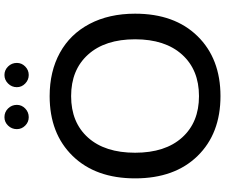

<svg xmlns="http://www.w3.org/2000/svg" viewBox="-92 -882 983 838"><g transform="rotate(-90 399.0 -462.5)"><path d="M398.9 -736.8Q506.8 -736.8 588.1 -692.1Q669.4 -647.5 714.1 -562.7Q758.8 -478 758.8 -363.8Q758.8 -191.4 660.6 -91.3Q562.5 8.8 398.9 8.8Q235.4 8.8 137.7 -91.3Q40 -191.4 40 -363.8Q40 -536.1 137.9 -636.5Q235.8 -736.8 398.9 -736.8ZM151.9 -363.8Q151.9 -232.4 218.3 -158.7Q284.7 -85 398.9 -85Q513.7 -85 580.3 -158.9Q647 -232.9 647 -363.8Q647 -495.1 580.3 -569.1Q513.7 -643.1 398.9 -643.1Q284.2 -643.1 218 -569.3Q151.9 -495.6 151.9 -363.8ZM254.9 -879.9Q254.9 -902.3 270.3 -918.2Q285.6 -934.1 307.1 -934.1Q329.6 -934.1 345.2 -918.2Q360.8 -902.3 360.8 -879.9Q360.8 -858.9 345 -843.5Q329.1 -828.1 307.1 -828.1Q285.6 -828.1 270.3 -843.5Q254.9 -858.9 254.9 -879.9ZM438 -879.9Q438 -902.3 453.9 -918.2Q469.7 -934.1 491.2 -934.1Q512.7 -934.1 528.3 -918.2Q543.9 -902.3 543.9 -879.9Q543.9 -858.9 528.3 -843.5Q512.7 -828.1 491.2 -828.1Q469.7 -828.1 453.9 -843.5Q438 -858.9 438 -879.9Z"/></g></svg>

Font: Lumene Sans Medium
Style: Regular
Weight: 500
Designer: Deni Anggara
Version: Version 1.003;Glyphs 3.1.2 (3151)